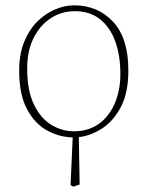

<svg xmlns="http://www.w3.org/2000/svg" viewBox="-20 -503 554 721"><path d="M257 -10Q313 -10 352 -38.5Q391 -67 411.5 -116Q432 -165 432 -225Q432 -294 413 -347Q394 -400 356 -430.5Q318 -461 261 -461Q211 -461 170.5 -434.5Q130 -408 106 -360Q82 -312 82 -246Q82 -163 107.5 -110.5Q133 -58 173 -34Q213 -10 257 -10ZM255 198 245 192 253 13Q203 12 157 -13Q111 -38 81.5 -93Q52 -148 52 -238Q52 -301 71.5 -347.5Q91 -394 122 -424Q153 -454 189 -468.5Q225 -483 258 -483Q347 -483 404.5 -421.5Q462 -360 462 -238Q462 -154 433.5 -100.5Q405 -47 362.5 -20Q320 7 276 12L279 190Z"/></svg>

Font: Source Serif 4 ExtraLight
Style: Regular
Weight: 200
Designer: Frank Grießhammer
Foundry: Adobe
Version: Version 4.005;hotconv 1.1.0;makeotfexe 2.6.0